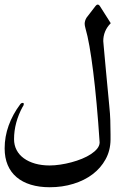

<svg xmlns="http://www.w3.org/2000/svg" viewBox="-20 -763 579 827"><path d="M457 -663.1Q424.8 -630.4 424.8 -585.9Q424.8 -585 426.5 -566.4Q428.2 -547.9 430.7 -520Q433.1 -492.2 436.3 -459Q439.5 -425.8 442.4 -394.5Q445.3 -363.3 447.8 -337.9Q450.2 -312.5 451.2 -301.3Q454.1 -274.4 455.1 -245.1Q456.1 -215.8 456.1 -184.6V-161.1Q455.6 -114.7 434.8 -76.9Q414.1 -39.1 378.9 -12.5Q343.8 14.2 296.1 28.8Q248.5 43.5 194.3 43.5Q148.9 43.5 112.8 32.5Q76.7 21.5 51.5 0.2Q26.4 -21 13.2 -52.2Q0 -83.5 0 -124Q0 -174.3 17.3 -222.4Q34.7 -270.5 66.9 -313.5Q68.4 -315.9 71.3 -317.9Q74.2 -319.8 78.1 -319.8Q82.5 -319.8 82.5 -314.5Q82.5 -310.1 78.1 -303.2V-304.2Q40.5 -234.9 40.5 -163.6Q40.5 -137.7 51.5 -116.7Q62.5 -95.7 82.8 -81.1Q103 -66.4 131.3 -58.3Q159.7 -50.3 193.8 -50.3Q215.3 -50.3 239.7 -54Q264.2 -57.6 287.8 -64Q311.5 -70.3 333.5 -79.3Q355.5 -88.4 372.1 -99.4Q388.7 -110.4 398.7 -122.8Q408.7 -135.3 409.2 -148.9Q403.3 -238.3 396.2 -315.4Q389.2 -392.6 381.3 -455.1Q373.5 -517.6 365.2 -564.5Q356.9 -611.3 348.1 -641.1Q346.7 -647 345.7 -651.4Q344.7 -655.8 344.7 -660.2Q344.7 -673.3 352.5 -686.5L391.6 -737.3Q396 -743.2 400.9 -743.2Q406.2 -743.2 410.6 -736.3Z"/></svg>

Font: XB Zar
Style: Regular
Weight: 400
Designer: Behnam
Foundry: Irmug
Version: Version 8.005 2009